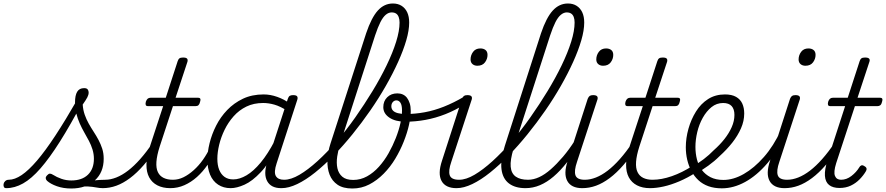

<svg xmlns="http://www.w3.org/2000/svg" viewBox="-183 -1059 5066 1098"><path d="M-147 17Q-158 17 -161 9.5Q-164 2 -162.5 -7Q-161 -16 -153 -23.5Q-145 -31 -133 -31Q-99 -31 -59 -58Q-19 -85 28.5 -140.5Q76 -196 133.5 -283.5Q191 -371 261 -493L290 -477Q219 -343 159.5 -249Q100 -155 48.5 -96Q-3 -37 -51 -10Q-99 17 -147 17ZM224 19Q179 19 142.5 6Q106 -7 86 -25Q79 -32 78.5 -40Q78 -48 87 -57Q95 -66 102.5 -66Q110 -66 121 -59Q141 -46 168 -36.5Q195 -27 225 -27Q286 -27 320 -60Q354 -93 354 -151Q354 -178 346 -204Q338 -230 325.5 -253.5Q313 -277 299 -301.5Q285 -326 273 -353Q261 -380 253.5 -409.5Q246 -439 246 -473Q246 -514 258.5 -534.5Q271 -555 298 -555Q313 -555 318.5 -547.5Q324 -540 324 -530Q324 -517 316.5 -502.5Q309 -488 290 -461Q292 -430 301.5 -403Q311 -376 324.5 -352Q338 -328 353 -305Q368 -282 380.5 -258.5Q393 -235 401.5 -209Q410 -183 410 -151Q410 -73 359 -27Q308 19 224 19ZM406 17Q387 17 367 13Q347 9 321 7.5Q295 6 261 10L289 -13Q322 -22 345.5 -25.5Q369 -29 387.5 -30Q406 -31 421 -31Q430 -31 433.5 -23.5Q437 -16 435 -7Q433 2 425.5 9.5Q418 17 406 17Z M404 17Q393 17 388.5 9.5Q384 2 385.5 -7Q387 -16 395.5 -23.5Q404 -31 419 -31Q449 -31 482 -44Q515 -57 549 -83Q583 -109 619 -149.5Q655 -190 691 -244Q699 -257 708 -255Q717 -253 721 -243.5Q725 -234 720 -224Q679 -161 639.5 -115.5Q600 -70 560.5 -40.5Q521 -11 482.5 3Q444 17 404 17Z M791 17Q748 17 717 1Q686 -15 670 -45Q654 -75 654.5 -118.5Q655 -162 673 -217L750 -452H664Q653 -452 650.5 -458.5Q648 -465 651 -477Q655 -489 661.5 -494.5Q668 -500 678 -500H765L833 -709Q837 -721 843.5 -725.5Q850 -730 864 -730Q881 -730 886.5 -724Q892 -718 889 -706L821 -500H949Q960 -500 962.5 -494Q965 -488 961 -476Q958 -463 952 -457.5Q946 -452 935 -452H806L730 -220Q714 -170 711.5 -133.5Q709 -97 720 -74.5Q731 -52 753 -41.5Q775 -31 805 -31Q815 -31 819 -23.5Q823 -16 822 -7Q821 2 813 9.5Q805 17 791 17Z M791 17Q780 17 775.5 9.5Q771 2 772.5 -7Q774 -16 782.5 -23.5Q791 -31 806 -31Q837 -31 866.5 -45.5Q896 -60 925 -86Q954 -112 978 -146Q1002 -180 1019 -217Q1024 -228 1032.5 -227.5Q1041 -227 1048 -220.5Q1055 -214 1052 -203Q1032 -157 1004.5 -117Q977 -77 943.5 -47Q910 -17 871.5 0Q833 17 791 17Z M1136 17Q1095 17 1064.5 -3Q1034 -23 1018.5 -60Q1003 -97 1003 -146Q1003 -189 1015.5 -240Q1028 -291 1053 -340.5Q1078 -390 1116.5 -430Q1155 -470 1206.5 -494.5Q1258 -519 1325 -519Q1363 -519 1402.5 -505Q1442 -491 1473 -468L1462 -424Q1420 -451 1386.5 -460.5Q1353 -470 1322 -470Q1268 -470 1226 -449.5Q1184 -429 1153 -394Q1122 -359 1101.5 -317Q1081 -275 1070.5 -231.5Q1060 -188 1060 -151Q1060 -114 1070.5 -88Q1081 -62 1101 -47.5Q1121 -33 1151 -33Q1187 -33 1227 -56.5Q1267 -80 1308 -129.5Q1349 -179 1388 -254L1400 -214Q1356 -125 1308 -74Q1260 -23 1215.5 -3Q1171 17 1136 17ZM1425 17Q1396 17 1376 7Q1356 -3 1345 -23Q1334 -43 1334 -70Q1334 -97 1345 -131L1463 -494Q1467 -506 1473.5 -510.5Q1480 -515 1493 -515Q1512 -515 1516.5 -507.5Q1521 -500 1517 -488L1399 -125Q1382 -74 1394.5 -52.5Q1407 -31 1441 -31Q1450 -31 1453.5 -23.5Q1457 -16 1455.5 -7Q1454 2 1446.5 9.5Q1439 17 1425 17Z M1427 17Q1415 17 1411 9.5Q1407 2 1410 -7Q1413 -16 1421.5 -23.5Q1430 -31 1442 -31Q1481 -31 1529.5 -59.5Q1578 -88 1632.5 -137.5Q1687 -187 1742 -250.5Q1797 -314 1849 -388Q1901 -462 1947 -537.5Q1993 -613 2028 -685.5Q2063 -758 2082.5 -820.5Q2102 -883 2102 -930Q2102 -942 2110 -948.5Q2118 -955 2129.5 -955Q2141 -955 2149 -948.5Q2157 -942 2157 -930Q2157 -886 2140.5 -829Q2124 -772 2094 -705.5Q2064 -639 2023.5 -568Q1983 -497 1934.5 -427Q1886 -357 1833 -291.5Q1780 -226 1726 -170.5Q1672 -115 1619 -72.5Q1566 -30 1517 -6.5Q1468 17 1427 17Z M1832 19Q1779 19 1747.5 -2.5Q1716 -24 1702 -60Q1688 -96 1689.5 -142.5Q1691 -189 1707 -238L1911 -869Q1941 -958 1977.5 -998.5Q2014 -1039 2064 -1039Q2093 -1039 2114 -1025.5Q2135 -1012 2146 -988Q2157 -964 2157 -930Q2157 -917 2149 -911Q2141 -905 2129.5 -905Q2118 -905 2110 -911Q2102 -917 2102 -930Q2102 -948 2097 -961.5Q2092 -975 2082 -981.5Q2072 -988 2057 -988Q2039 -988 2023 -974.5Q2007 -961 1992.5 -932.5Q1978 -904 1962 -856L1763 -239Q1751 -202 1745.5 -164.5Q1740 -127 1746.5 -97Q1753 -67 1774.5 -48.5Q1796 -30 1837 -30Q1879 -30 1916 -50.5Q1953 -71 1984 -105.5Q2015 -140 2039 -182.5Q2063 -225 2080.5 -269.5Q2098 -314 2107 -355Q2116 -396 2116 -427Q2116 -458 2107 -471.5Q2098 -485 2084 -485Q2070 -485 2065.5 -495Q2061 -505 2067 -515Q2073 -525 2090 -525Q2107 -525 2121 -518.5Q2135 -512 2144.5 -499.5Q2154 -487 2160 -468.5Q2166 -450 2166 -424Q2166 -390 2156 -345Q2146 -300 2126 -249.5Q2106 -199 2077.5 -151.5Q2049 -104 2011 -65.5Q1973 -27 1928.5 -4Q1884 19 1832 19Z M2137 -363Q2078 -363 2043.5 -386.5Q2009 -410 2009 -446Q2009 -481 2031.5 -503Q2054 -525 2089 -525Q2103 -525 2105.5 -515Q2108 -505 2103 -495Q2098 -485 2084 -485Q2072 -485 2063.5 -475.5Q2055 -466 2055 -451Q2055 -437 2064 -427Q2073 -417 2092 -412Q2111 -407 2138 -407Q2191 -407 2245.5 -417Q2300 -427 2355.5 -449Q2411 -471 2469 -505Q2477 -509 2481.5 -505Q2486 -501 2487 -493.5Q2488 -486 2485.5 -477Q2483 -468 2477 -464Q2422 -429 2365 -406.5Q2308 -384 2250.5 -373.5Q2193 -363 2137 -363Z M2427 17Q2396 17 2374.5 6.5Q2353 -4 2342 -24.5Q2331 -45 2331.5 -73.5Q2332 -102 2345 -141L2459 -494Q2464 -506 2470.5 -510.5Q2477 -515 2490 -515Q2506 -515 2512 -509Q2518 -503 2515 -491L2398 -134Q2380 -82 2389 -56.5Q2398 -31 2442 -31Q2452 -31 2456.5 -23.5Q2461 -16 2459 -7Q2457 2 2449.5 9.5Q2442 17 2427 17ZM2547 -683Q2530 -683 2519 -692.5Q2508 -702 2508 -719Q2508 -743 2522.5 -762.5Q2537 -782 2564 -782Q2582 -782 2593.5 -773Q2605 -764 2605 -745Q2605 -722 2590.5 -702.5Q2576 -683 2547 -683Z M2428 17Q2416 17 2412 9.5Q2408 2 2411 -7Q2414 -16 2422.5 -23.5Q2431 -31 2443 -31Q2482 -31 2530.5 -59.5Q2579 -88 2633.5 -137.5Q2688 -187 2743 -250.5Q2798 -314 2850 -388Q2902 -462 2948 -537.5Q2994 -613 3029 -685.5Q3064 -758 3083.5 -820.5Q3103 -883 3103 -930Q3103 -942 3111 -948.5Q3119 -955 3130.5 -955Q3142 -955 3150 -948.5Q3158 -942 3158 -930Q3158 -886 3141.5 -829Q3125 -772 3095 -705.5Q3065 -639 3024.5 -568Q2984 -497 2935.5 -427Q2887 -357 2834 -291.5Q2781 -226 2727 -170.5Q2673 -115 2620 -72.5Q2567 -30 2518 -6.5Q2469 17 2428 17Z M2822 17Q2763 17 2727.5 -10Q2692 -37 2685 -90.5Q2678 -144 2704 -225L2911 -869Q2941 -958 2978 -998.5Q3015 -1039 3065 -1039Q3094 -1039 3115 -1025.5Q3136 -1012 3147 -988Q3158 -964 3158 -930Q3158 -918 3150 -911.5Q3142 -905 3130.5 -905Q3119 -905 3111 -911.5Q3103 -918 3103 -930Q3103 -949 3098 -962Q3093 -975 3083 -981.5Q3073 -988 3058 -988Q3041 -988 3024.5 -974.5Q3008 -961 2993.5 -932.5Q2979 -904 2963 -856L2754 -209Q2734 -144 2737.5 -105.5Q2741 -67 2766.5 -49Q2792 -31 2836 -31Q2847 -31 2851.5 -23.5Q2856 -16 2853.5 -7Q2851 2 2843 9.5Q2835 17 2822 17Z M2822 17Q2811 17 2806.5 9.5Q2802 2 2803.5 -7Q2805 -16 2813.5 -23.5Q2822 -31 2837 -31Q2868 -31 2900.5 -46Q2933 -61 2967 -91Q3001 -121 3036.5 -162.5Q3072 -204 3106 -258Q3113 -269 3122.5 -267.5Q3132 -266 3136.5 -257.5Q3141 -249 3134 -239Q3097 -178 3059 -130Q3021 -82 2983 -49.5Q2945 -17 2905 0Q2865 17 2822 17Z M3146 17Q3115 17 3093.5 6.5Q3072 -4 3061 -24.5Q3050 -45 3050.5 -73.5Q3051 -102 3064 -141L3178 -494Q3183 -506 3189.5 -510.5Q3196 -515 3209 -515Q3225 -515 3231 -509Q3237 -503 3234 -491L3117 -134Q3099 -82 3108 -56.5Q3117 -31 3161 -31Q3171 -31 3175.5 -23.5Q3180 -16 3178 -7Q3176 2 3168.5 9.5Q3161 17 3146 17ZM3266 -683Q3249 -683 3238 -692.5Q3227 -702 3227 -719Q3227 -743 3241.5 -762.5Q3256 -782 3283 -782Q3301 -782 3312.5 -773Q3324 -764 3324 -745Q3324 -722 3309.5 -702.5Q3295 -683 3266 -683Z M3147 17Q3136 17 3131.5 9.5Q3127 2 3128.5 -7Q3130 -16 3138.5 -23.5Q3147 -31 3162 -31Q3192 -31 3225 -44Q3258 -57 3292 -83Q3326 -109 3362 -149.5Q3398 -190 3434 -244Q3442 -257 3451 -255Q3460 -253 3464 -243.5Q3468 -234 3463 -224Q3422 -161 3382.5 -115.5Q3343 -70 3303.5 -40.5Q3264 -11 3225.5 3Q3187 17 3147 17Z M3534 17Q3491 17 3460 1Q3429 -15 3413 -45Q3397 -75 3397.5 -118.5Q3398 -162 3416 -217L3493 -452H3407Q3396 -452 3393.5 -458.5Q3391 -465 3394 -477Q3398 -489 3404.5 -494.5Q3411 -500 3421 -500H3508L3576 -709Q3580 -721 3586.5 -725.5Q3593 -730 3607 -730Q3624 -730 3629.5 -724Q3635 -718 3632 -706L3564 -500H3692Q3703 -500 3705.5 -494Q3708 -488 3704 -476Q3701 -463 3695 -457.5Q3689 -452 3678 -452H3549L3473 -220Q3457 -170 3454.5 -133.5Q3452 -97 3463 -74.5Q3474 -52 3496 -41.5Q3518 -31 3548 -31Q3558 -31 3562 -23.5Q3566 -16 3565 -7Q3564 2 3556 9.5Q3548 17 3534 17Z M3534 17Q3522 17 3517.5 9.5Q3513 2 3516 -7Q3519 -16 3528 -23.5Q3537 -31 3549 -31Q3600 -31 3659 -51.5Q3718 -72 3777 -110Q3785 -115 3791.5 -111.5Q3798 -108 3802.5 -100.5Q3807 -93 3806 -84.5Q3805 -76 3796 -72Q3749 -42 3702 -22Q3655 -2 3612.5 7.5Q3570 17 3534 17Z M3775 -106Q3809 -124 3841 -148.5Q3873 -173 3899 -200Q3934 -231 3960 -264Q3986 -297 4001.5 -332Q4017 -367 4017 -402Q4017 -435 4001 -452.5Q3985 -470 3952 -470Q3941 -470 3936.5 -477Q3932 -484 3933.5 -494Q3935 -504 3942.5 -511.5Q3950 -519 3963 -519Q4002 -519 4026.5 -505Q4051 -491 4062 -466.5Q4073 -442 4073 -410Q4073 -367 4054.5 -325Q4036 -283 4005 -243.5Q3974 -204 3932 -166Q3903 -137 3867.5 -111.5Q3832 -86 3795 -65Z M3945 18Q3902 18 3868.5 6Q3835 -6 3811 -28.5Q3787 -51 3771 -81Q3755 -111 3747 -145.5Q3739 -180 3739 -217Q3739 -269 3754 -322.5Q3769 -376 3797 -421Q3825 -466 3866.5 -492.5Q3908 -519 3963 -519Q3974 -519 3977.5 -511.5Q3981 -504 3978.5 -494Q3976 -484 3969.5 -477Q3963 -470 3953 -470Q3915 -470 3886 -446.5Q3857 -423 3836 -385.5Q3815 -348 3804.5 -304Q3794 -260 3794 -219Q3794 -182 3802.5 -148Q3811 -114 3830.5 -87.5Q3850 -61 3880.5 -45.5Q3911 -30 3954 -30Q4011 -30 4070.5 -64Q4130 -98 4185.5 -161Q4241 -224 4283 -315Q4287 -323 4295.5 -323Q4304 -323 4310 -316.5Q4316 -310 4309 -294Q4265 -195 4205 -125Q4145 -55 4078.5 -18.5Q4012 18 3945 18Z M4303 17Q4272 17 4250.5 6.5Q4229 -4 4218 -24.5Q4207 -45 4207.5 -73.5Q4208 -102 4221 -141L4335 -494Q4340 -506 4346.5 -510.5Q4353 -515 4366 -515Q4382 -515 4388 -509Q4394 -503 4391 -491L4274 -134Q4256 -82 4265 -56.5Q4274 -31 4318 -31Q4328 -31 4332.5 -23.5Q4337 -16 4335 -7Q4333 2 4325.5 9.5Q4318 17 4303 17ZM4423 -683Q4406 -683 4395 -692.5Q4384 -702 4384 -719Q4384 -743 4398.5 -762.5Q4413 -782 4440 -782Q4458 -782 4469.5 -773Q4481 -764 4481 -745Q4481 -722 4466.5 -702.5Q4452 -683 4423 -683Z M4304 17Q4293 17 4288.5 9.5Q4284 2 4285.5 -7Q4287 -16 4295.5 -23.5Q4304 -31 4319 -31Q4349 -31 4382 -44Q4415 -57 4449 -83Q4483 -109 4519 -149.5Q4555 -190 4591 -244Q4599 -257 4608 -255Q4617 -253 4621 -243.5Q4625 -234 4620 -224Q4579 -161 4539.5 -115.5Q4500 -70 4460.5 -40.5Q4421 -11 4382.5 3Q4344 17 4304 17Z M4618 16Q4580 16 4558.5 -1Q4537 -18 4534.5 -53.5Q4532 -89 4550 -144L4650 -452H4566Q4555 -452 4552.5 -458.5Q4550 -465 4553 -477Q4557 -489 4563.5 -494.5Q4570 -500 4580 -500H4665L4733 -709Q4737 -721 4743.5 -725.5Q4750 -730 4764 -730Q4781 -730 4787 -724Q4793 -718 4789 -706L4721 -500H4849Q4860 -500 4862.5 -494Q4865 -488 4861 -476Q4858 -463 4851.5 -457.5Q4845 -452 4835 -452H4706L4599 -126Q4583 -75 4592 -53Q4601 -31 4627 -31Q4658 -31 4686 -52.5Q4714 -74 4731 -102Q4735 -110 4742.5 -113Q4750 -116 4760 -109Q4771 -103 4772.5 -95.5Q4774 -88 4769 -80Q4755 -56 4733 -33.5Q4711 -11 4682.5 2.5Q4654 16 4618 16Z"/></svg>

Font: Playwrite CO ExtraLight
Style: Regular
Weight: 250
Version: Version 1.002